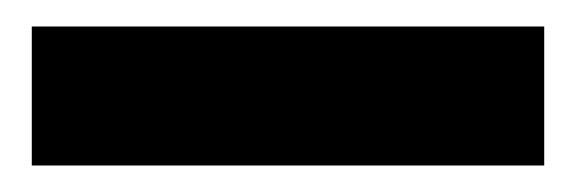

<svg xmlns="http://www.w3.org/2000/svg" viewBox="-20 -697 435 145"><path d="M4 -572V-677H391V-572Z"/></svg>

Font: DM Sans 11pt Black
Style: Regular
Weight: 900
Version: Version 4.004;gftools[0.9.30]